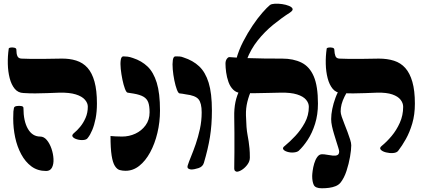

<svg xmlns="http://www.w3.org/2000/svg" viewBox="-20 -907 2276 1032"><path d="M452 -166Q446 -156 428.5 -154.5Q411 -153 394 -158Q377 -163 370.5 -172Q364 -181 379 -193Q394 -205 411 -225.5Q428 -246 440 -273.5Q452 -301 452 -334Q452 -353 436.5 -371Q421 -389 387.5 -399.5Q354 -410 300 -409Q267 -408 234 -406.5Q201 -405 169 -405Q137 -405 106 -407Q77 -408 59 -430Q41 -452 32 -487Q23 -522 22 -563.5Q21 -605 27 -646Q28 -650 37.5 -651.5Q47 -653 57.5 -650.5Q68 -648 68 -640Q68 -618 73.5 -605.5Q79 -593 95 -592Q120 -591 147 -590.5Q174 -590 211.5 -590.5Q249 -591 308 -592Q353 -593 389.5 -581.5Q426 -570 450.5 -542.5Q475 -515 488 -468Q501 -421 501 -351Q501 -306 494 -270.5Q487 -235 476 -208.5Q465 -182 452 -166ZM228 12Q182 12 149 -12.5Q116 -37 94 -78Q72 -119 61.5 -168.5Q51 -218 51 -270Q51 -298 52 -308Q53 -318 55 -327Q57 -335 70 -337Q83 -339 94.5 -337Q106 -335 106 -327Q106 -256 130 -214.5Q154 -173 196 -173Q216 -173 231.5 -154.5Q247 -136 256.5 -108.5Q266 -81 267.5 -53Q269 -25 259.5 -6.5Q250 12 228 12Z M698 -404 666 -409Q659 -410 651.5 -430Q644 -450 638 -479Q632 -508 629 -536.5Q626 -565 629 -584.5Q632 -604 643 -604Q654 -604 666 -602.5Q678 -601 695 -595Q741 -580 773 -549.5Q805 -519 822.5 -462.5Q840 -406 840 -313Q840 -251 826 -192.5Q812 -134 787 -88Q762 -42 728.5 -15.5Q695 11 655 11Q638 11 623.5 7Q609 3 597.5 -15Q586 -33 580 -71Q574 -109 574 -176Q588 -175 600.5 -174Q613 -173 636 -173Q674 -173 707.5 -188.5Q741 -204 762.5 -233.5Q784 -263 784 -303Q784 -337 777 -356.5Q770 -376 751.5 -387Q733 -398 698 -404Z M1008 4Q1001 4 993 -0.5Q985 -5 989 -18Q995 -37 1007 -66Q1019 -95 1032 -132.5Q1045 -170 1054.5 -213.5Q1064 -257 1064 -303Q1064 -353 1047 -373.5Q1030 -394 978 -400Q970 -402 961.5 -403Q953 -404 945 -405Q938 -406 930.5 -426Q923 -446 917 -475.5Q911 -505 908.5 -534.5Q906 -564 909 -584Q912 -604 923 -604Q934 -604 944.5 -603.5Q955 -603 967 -598Q1017 -582 1050.5 -550.5Q1084 -519 1101.5 -462.5Q1119 -406 1119 -313Q1119 -235 1108.5 -170.5Q1098 -106 1076 -32Q1070 -11 1047 -3.5Q1024 4 1008 4Z M1585 -96Q1576 -89 1558.5 -87.5Q1541 -86 1524.5 -91Q1508 -96 1502.5 -104.5Q1497 -113 1511 -123Q1538 -145 1567.5 -176.5Q1597 -208 1618.5 -247.5Q1640 -287 1640 -333Q1640 -353 1625 -371Q1610 -389 1576.5 -399.5Q1543 -410 1489 -409Q1459 -409 1421 -407.5Q1383 -406 1344.5 -406Q1306 -406 1276 -407Q1251 -408 1234 -424.5Q1217 -441 1208 -466.5Q1199 -492 1195.5 -518.5Q1192 -545 1192 -565Q1192 -581 1199.5 -591Q1207 -601 1214 -600Q1250 -597 1299.5 -595Q1349 -593 1401.5 -592.5Q1454 -592 1497 -592Q1557 -592 1600.5 -570.5Q1644 -549 1666.5 -496.5Q1689 -444 1689 -350Q1689 -291 1673.5 -241.5Q1658 -192 1634 -155.5Q1610 -119 1585 -96ZM1254 16Q1249 16 1244 12Q1239 8 1239 -1Q1239 -27 1239.5 -47Q1240 -67 1240 -87.5Q1240 -108 1240 -133Q1240 -158 1240 -193Q1240 -228 1239 -278Q1238 -322 1245.5 -358.5Q1253 -395 1271 -429L1334 -430Q1318 -394 1309.5 -359.5Q1301 -325 1302 -287Q1303 -250 1305 -225Q1307 -200 1310.5 -182Q1314 -164 1316.5 -147Q1319 -130 1321 -109.5Q1323 -89 1323 -60Q1323 -41 1311 -24Q1299 -7 1283 4Q1267 15 1254 16ZM1306 -585 1250 -589Q1263 -637 1287 -683.5Q1311 -730 1338 -770Q1365 -810 1390.5 -839Q1416 -868 1431 -880Q1439 -886 1457.5 -887Q1476 -888 1496.5 -885Q1517 -882 1533 -875.5Q1549 -869 1552.5 -860Q1556 -851 1538 -839Q1494 -811 1448.5 -774Q1403 -737 1365.5 -690Q1328 -643 1306 -585Z M2120 -96Q2112 -86 2093 -84.5Q2074 -83 2054.5 -88Q2035 -93 2026.5 -102.5Q2018 -112 2032 -123Q2059 -145 2085 -176Q2111 -207 2129 -247Q2147 -287 2147 -333Q2147 -353 2133 -371Q2119 -389 2088.5 -399.5Q2058 -410 2008 -409Q1975 -408 1942.5 -406.5Q1910 -405 1878 -405Q1846 -405 1816 -407Q1786 -408 1768 -430Q1750 -452 1741 -487Q1732 -522 1731 -563.5Q1730 -605 1736 -646Q1737 -650 1747 -651.5Q1757 -653 1767 -650.5Q1777 -648 1777 -640Q1778 -618 1783 -605.5Q1788 -593 1804 -592Q1830 -591 1856.5 -590.5Q1883 -590 1920.5 -590.5Q1958 -591 2016 -592Q2062 -592 2098 -580.5Q2134 -569 2158.5 -541.5Q2183 -514 2196.5 -467Q2210 -420 2210 -350Q2210 -291 2196 -243.5Q2182 -196 2161.5 -159.5Q2141 -123 2120 -96ZM1710 105Q1675 105 1666.5 87Q1658 69 1658 39Q1658 30 1660.5 11Q1663 -8 1669 -28.5Q1675 -49 1685.5 -63.5Q1696 -78 1711 -78Q1723 -78 1739 -75Q1755 -72 1769.5 -70.5Q1784 -69 1793.5 -73.5Q1803 -78 1803 -93Q1803 -98 1798.5 -112.5Q1794 -127 1788 -146Q1782 -165 1775.5 -186.5Q1769 -208 1764.5 -228.5Q1760 -249 1760 -267Q1760 -292 1766 -321.5Q1772 -351 1783 -381Q1794 -411 1810 -436L1860 -437Q1843 -410 1832 -388Q1821 -366 1816 -346.5Q1811 -327 1811 -308Q1811 -297 1817 -279Q1823 -261 1831.5 -240Q1840 -219 1848 -197.5Q1856 -176 1862 -157Q1868 -138 1868 -126Q1868 -102 1861.5 -64.5Q1855 -27 1842.5 11.5Q1830 50 1810 75Q1800 87 1784 93.5Q1768 100 1749 102.5Q1730 105 1710 105Z"/></svg>

Font: Noto Rashi Hebrew ExtraBold
Style: Regular
Weight: 800
Version: Version 1.006